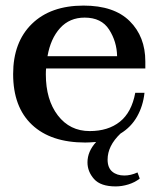

<svg xmlns="http://www.w3.org/2000/svg" viewBox="-20 -500 571 687"><path d="M145 -255Q144 -248 144 -234Q144 -143 187 -87Q230 -31 301 -31Q367 -31 409 -64.5Q451 -98 464 -168H497Q492 -121 470.5 -83Q449 -45 411 -22Q365 22 365 71Q365 100 381.5 114Q398 128 425 128Q448 128 472 117L480 139Q462 153 439 160Q416 167 394 167Q340 167 316.5 140.5Q293 114 293 81Q293 42 324 8Q298 10 285 10Q162 10 94.5 -53.5Q27 -117 27 -235Q27 -349 94 -414.5Q161 -480 279 -480Q388 -480 444 -424.5Q500 -369 500 -280V-255ZM150 -299H399Q398 -351 370.5 -394Q343 -437 283 -437Q229 -437 195 -399.5Q161 -362 150 -299Z"/></svg>

Font: Taviraj Medium
Style: Regular
Weight: 500
Designer: Katatrad Team
Foundry: CadsonDemak
Version: Version 1.001